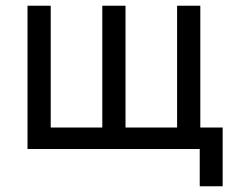

<svg xmlns="http://www.w3.org/2000/svg" viewBox="-20 -520 823 670"><path d="M76 0V-500H157V-75H337V-500H418V-75H598V-500H679V-75H757V130H677V0Z"/></svg>

Font: NT Somic
Style: Regular
Weight: 400
Designer: Ravid Balaliev — lead type designer, mastering
Michael Voronin — secret advisor, marketing
Ivan Kovalenko — best boy
Foundry: NT Type
Version: Version 0.7